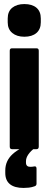

<svg xmlns="http://www.w3.org/2000/svg" viewBox="-20 -735 239 946"><path d="M39 0Q28 0 28 -13V-485Q28 -497 39 -497H160Q171 -497 171 -485V-13Q171 0 160 0ZM100 -554Q63 -554 40.5 -572.5Q18 -591 18 -625V-644Q18 -679 40.5 -697Q63 -715 100 -715Q138 -715 159.5 -697Q181 -679 181 -644V-625Q181 -591 159.5 -572.5Q138 -554 100 -554ZM96 191Q52 191 29 172.5Q6 154 6 117V105Q6 57 42.5 24Q79 -9 144 -28L155 -14L154 -8Q131 9 119.5 26Q108 43 108 59V66Q108 77 113.5 82Q119 87 129 87Q134 87 138.5 86.5Q143 86 149 85Q160 83 160 96V170Q160 180 150 183Q136 188 122.5 189.5Q109 191 96 191Z"/></svg>

Font: Sofia Sans Extra Condensed Black
Style: Regular
Weight: 900
Designer: Botio Nikoltchev, Ani Petrova
Foundry: lettersoup
Version: Version 4.101